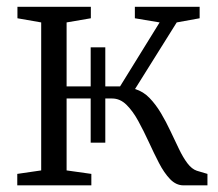

<svg xmlns="http://www.w3.org/2000/svg" viewBox="-20 -558 656 578"><path d="M32 0V-34.5L104 -45V-490.5L32.5 -503V-537.5H253.5V-503L180.5 -490.5V-298H341.5L460.5 -490.5L386 -503V-537.5H581V-503L512 -490.5L386.5 -290Q411.5 -282.5 430.2 -263Q449 -243.5 464.5 -217.5Q480 -191.5 493.2 -163.2Q506.5 -135 518.8 -109.5Q531 -84 544.2 -66.5Q557.5 -49 572.5 -44L604.5 -34.5V0H532.5Q510 0 492 -18.8Q474 -37.5 458.5 -67.5Q443 -97.5 427.8 -130.8Q412.5 -164 396.2 -193.8Q380 -223.5 360.8 -242.5Q341.5 -261.5 317.5 -261.5H180.5V-45L255 -34.5V0ZM253 -128.5V-415.5H297V-128.5Z"/></svg>

Font: Merriweather 60pt Light
Style: Regular
Weight: 300
Version: Version 2.100